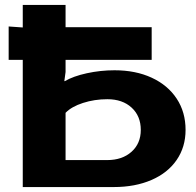

<svg xmlns="http://www.w3.org/2000/svg" viewBox="-20 -756 793 776"><path d="M72 0V-514H15V-649L72 -645V-736H245V-646H593V-514H245V-465L240 -428H242Q276 -448 331 -460Q386 -472 443 -472Q528 -472 593 -442Q658 -412 694 -357.5Q730 -303 730 -231Q730 -162 694 -109.5Q658 -57 592 -28.5Q526 0 440 0ZM413 -109Q474 -109 511.5 -142.5Q549 -176 549 -231Q549 -287 512 -321Q475 -355 414 -355Q362 -355 315.5 -340Q269 -325 245 -300V-109Z"/></svg>

Font: Non Bureau Extended
Style: Bold
Weight: 700
Width: 7
Designer: Jona Saucedo
Foundry: Non Foundry
Version: Version 1.000; ttfautohint (v1.8.4)